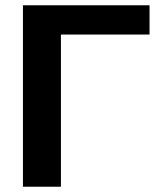

<svg xmlns="http://www.w3.org/2000/svg" viewBox="-20 -708 607 728"><path d="M67 -688H547V-577H211V0H67Z"/></svg>

Font: Libra Sans
Style: Bold
Weight: 700
Foundry: Context Ltd
Version: Version 1.000